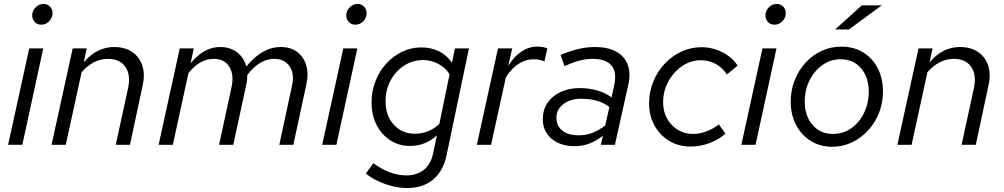

<svg xmlns="http://www.w3.org/2000/svg" viewBox="-20 -733 5084 972"><path d="M189 -608Q169 -608 156 -621.5Q143 -635 143 -655Q143 -670 151 -683.5Q159 -697 172 -705Q185 -713 200 -713Q220 -713 233 -699.5Q246 -686 246 -666Q246 -643 229 -625.5Q212 -608 189 -608ZM21 0 128 -488H199L93 0Z M241 0 348 -488H419L404 -417Q436 -456 475 -475.5Q514 -495 557 -495Q612 -495 649 -470Q686 -445 700.5 -401Q715 -357 702 -300L638 0H566L628 -285Q643 -353 615 -394Q587 -435 526 -435Q489 -435 455 -417.5Q421 -400 393 -367L313 0Z M783 0 890 -488H961L945 -413Q979 -454 1016 -474.5Q1053 -495 1094 -495Q1146 -495 1180.5 -468Q1215 -441 1227 -396Q1307 -495 1401 -495Q1451 -495 1484 -470.5Q1517 -446 1530 -403Q1543 -360 1531 -306L1465 0H1394L1458 -298Q1472 -358 1446.5 -396.5Q1421 -435 1368 -435Q1332 -435 1298.5 -415.5Q1265 -396 1232 -354Q1232 -343 1231 -331Q1230 -319 1227 -306L1161 0H1089L1152 -291Q1166 -355 1141 -395Q1116 -435 1063 -435Q991 -435 934 -363L855 0Z M1779 -608Q1759 -608 1746 -621.5Q1733 -635 1733 -655Q1733 -670 1741 -683.5Q1749 -697 1762 -705Q1775 -713 1790 -713Q1810 -713 1823 -699.5Q1836 -686 1836 -666Q1836 -643 1819 -625.5Q1802 -608 1779 -608ZM1611 0 1718 -488H1789L1683 0Z M2041 219Q1988 219 1931 199Q1874 179 1832 146L1870 93Q1954 155 2037 155Q2091 155 2126 126.5Q2161 98 2172 46L2192 -48Q2164 -22 2129.5 -8Q2095 6 2056 6Q2000 6 1955.5 -23Q1911 -52 1886 -101.5Q1861 -151 1861 -214Q1861 -271 1880.5 -321.5Q1900 -372 1935 -410.5Q1970 -449 2015.5 -471Q2061 -493 2113 -493Q2163 -493 2203 -473Q2243 -453 2268 -415L2283 -488H2354L2241 52Q2224 133 2172.5 176Q2121 219 2041 219ZM2081 -56Q2115 -56 2146.5 -68.5Q2178 -81 2204 -105L2256 -357Q2236 -390 2199.5 -409.5Q2163 -429 2122 -429Q2069 -429 2026 -401Q1983 -373 1957.5 -326Q1932 -279 1932 -220Q1932 -147 1973.5 -101.5Q2015 -56 2081 -56Z M2394 0 2501 -488H2573L2553 -399Q2581 -446 2619 -471.5Q2657 -497 2700 -497Q2729 -497 2751 -488L2736 -422Q2727 -427 2711.5 -430Q2696 -433 2681 -433Q2641 -433 2605 -409.5Q2569 -386 2541 -342L2466 0Z M2890 7Q2817 7 2772.5 -30.5Q2728 -68 2728 -130Q2728 -177 2751.5 -212Q2775 -247 2817.5 -267Q2860 -287 2915 -287Q2962 -287 3003.5 -275Q3045 -263 3076 -240L3089 -299Q3104 -367 3076 -401Q3048 -435 2978 -435Q2948 -435 2914.5 -426.5Q2881 -418 2838 -398L2818 -455Q2866 -475 2908.5 -485Q2951 -495 2991 -495Q3057 -495 3099 -472Q3141 -449 3157.5 -406.5Q3174 -364 3161 -305L3093 0H3022L3032 -46Q2998 -19 2963 -6Q2928 7 2890 7ZM2911 -48Q2947 -48 2979.5 -60.5Q3012 -73 3044 -98L3065 -191Q3037 -213 3002 -223Q2967 -233 2922 -233Q2867 -233 2832 -206Q2797 -179 2797 -138Q2797 -95 2827 -71.5Q2857 -48 2911 -48Z M3476 9Q3416 9 3368.5 -19.5Q3321 -48 3293.5 -97.5Q3266 -147 3266 -210Q3266 -268 3287 -319.5Q3308 -371 3344.5 -410Q3381 -449 3429 -471.5Q3477 -494 3531 -494Q3586 -494 3636 -469Q3686 -444 3714 -401L3660 -356Q3637 -391 3603 -409.5Q3569 -428 3528 -428Q3477 -428 3433.5 -398.5Q3390 -369 3363.5 -320.5Q3337 -272 3337 -214Q3337 -169 3357 -133Q3377 -97 3411 -76Q3445 -55 3487 -55Q3523 -55 3557 -68Q3591 -81 3619 -103L3653 -56Q3615 -24 3569 -7.5Q3523 9 3476 9Z M3901 -608Q3881 -608 3868 -621.5Q3855 -635 3855 -655Q3855 -670 3863 -683.5Q3871 -697 3884 -705Q3897 -713 3912 -713Q3932 -713 3945 -699.5Q3958 -686 3958 -666Q3958 -643 3941 -625.5Q3924 -608 3901 -608ZM3733 0 3840 -488H3911L3805 0Z M4193 10Q4132 10 4084.5 -19.5Q4037 -49 4010 -100.5Q3983 -152 3983 -218Q3983 -276 4003 -326.5Q4023 -377 4058 -415.5Q4093 -454 4139.5 -475.5Q4186 -497 4239 -497Q4302 -497 4349.5 -468Q4397 -439 4423.5 -387.5Q4450 -336 4450 -269Q4450 -212 4430 -161.5Q4410 -111 4374.5 -72.5Q4339 -34 4292.5 -12Q4246 10 4193 10ZM4197 -55Q4248 -55 4289 -83.5Q4330 -112 4354 -161Q4378 -210 4378 -269Q4378 -342 4339 -387.5Q4300 -433 4236 -433Q4185 -433 4144 -404Q4103 -375 4078.5 -326.5Q4054 -278 4054 -219Q4054 -146 4093.5 -100.5Q4133 -55 4197 -55ZM4208 -584 4343 -706H4444L4278 -584Z M4523 0 4630 -488H4701L4686 -417Q4718 -456 4757 -475.5Q4796 -495 4839 -495Q4894 -495 4931 -470Q4968 -445 4982.5 -401Q4997 -357 4984 -300L4920 0H4848L4910 -285Q4925 -353 4897 -394Q4869 -435 4808 -435Q4771 -435 4737 -417.5Q4703 -400 4675 -367L4595 0Z"/></svg>

Font: Red Hat Text VF
Style: Italic
Weight: 300
Italic angle: -12°
Designer: Pentagram, MCKL
Foundry: Pentagram, MCKL
Version: Version 1.023